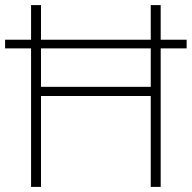

<svg xmlns="http://www.w3.org/2000/svg" viewBox="-20 -734 753 754"><path d="M102 0V-544H0V-578H102V-714H141V-578H572V-714H611V-578H713V-544H611V0H572V-357H141V0ZM141 -393H572V-544H141Z"/></svg>

Font: Noto Sans Gujarati ExtraLight
Style: Regular
Weight: 200
Designer: Jelle Bosma - Monotype Design Team, Universal Thirst
Foundry: Monotype Imaging Inc.
Version: Version 2.106; ttfautohint (v1.8.4.7-5d5b)